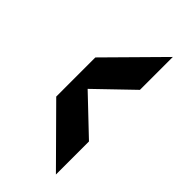

<svg xmlns="http://www.w3.org/2000/svg" viewBox="-13 -874 425 425"><g transform="rotate(-45 199.5 -662.0)"><path d="M13.5 -601.5H117L232.5 -723H136ZM277.5 -602.5H380.5L258.5 -723H161.5Z"/></g></svg>

Font: Anybody UltraCondensed Thin
Style: Bold
Weight: 700
Version: Version 1.111